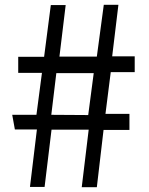

<svg xmlns="http://www.w3.org/2000/svg" viewBox="-20 -754 622 801"><path d="M42 -214H134L105 26H166L195 -213H350L321 27H384L412 -212H520V-279H420L442 -453H542V-519H448L474 -734H413L384 -518H228L254 -733H192L164 -517H56V-450H155L132 -275H31ZM194 -275 215 -449H371L348 -274Z"/></svg>

Font: GenEiGothic-pro-Regular
Style: Regular
Weight: 400
Designer: Ryoko NISHIZUKA (kana & ideographs); Paul D. Hunt (Latin, Greek & Cyrillic); Wenlong ZHANG (bopomofo); Sandoll Communica
Foundry: Adobe Systems Incorporated; o_tamon
Version: Version 1.000.140830